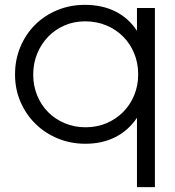

<svg xmlns="http://www.w3.org/2000/svg" viewBox="-20 -580 722 792"><path d="M545 192H619V-547H545V-453Q510 -506 455.5 -533Q401 -560 330 -560Q269 -560 216 -538Q163 -516 124.5 -477.5Q86 -439 64 -386.5Q42 -334 42 -273Q42 -212 64.5 -160Q87 -108 126 -69.5Q165 -31 218 -9Q271 13 332 13Q401 13 455 -14Q509 -41 545 -94ZM333 -55Q287 -55 247.5 -71.5Q208 -88 179 -117Q150 -146 133.5 -186Q117 -226 117 -272Q117 -319 133.5 -359Q150 -399 178.5 -428.5Q207 -458 246 -475Q285 -492 331 -492Q378 -492 418 -475.5Q458 -459 487.5 -429.5Q517 -400 533.5 -360Q550 -320 550 -273Q550 -227 533.5 -187Q517 -147 487.5 -117.5Q458 -88 418.5 -71.5Q379 -55 333 -55Z"/></svg>

Font: Involve
Style: Regular
Weight: 400
Designer: Stefan Peev
Foundry: Context Ltd.
Version: Version 1.001